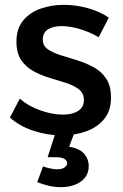

<svg xmlns="http://www.w3.org/2000/svg" viewBox="-20 -556 510 794"><path d="M388 -402Q353 -423 311.5 -435.5Q270 -448 235 -448Q201 -448 179 -435Q157 -422 157 -392Q157 -367 177.5 -352.5Q198 -338 230 -328Q262 -318 298 -307Q334 -296 366.5 -278.5Q399 -261 419 -231Q439 -201 439 -152Q439 -98 410.5 -63.5Q382 -29 335.5 -12.5Q289 4 235 4Q177 4 119 -15Q61 -34 21 -70L62 -148Q97 -117 147 -99.5Q197 -82 240 -82Q265 -82 284.5 -88.5Q304 -95 315.5 -108Q327 -121 327 -142Q327 -170 307 -186Q287 -202 255 -212.5Q223 -223 187 -233.5Q151 -244 119.5 -261Q88 -278 68 -307Q48 -336 48 -384Q48 -438 76 -471.5Q104 -505 148.5 -520.5Q193 -536 244 -536Q294 -536 344 -522Q394 -508 430 -483ZM210 -8 285 0 266 51Q310 58 328.5 80.5Q347 103 347 130Q347 159 331.5 178.5Q316 198 290 208Q264 218 231 218Q206 218 180.5 212Q155 206 134 197L158 132Q171 137 187 140.5Q203 144 217 144Q237 144 247.5 136Q258 128 258 119Q258 108 246 101Q234 94 209 94Q203 94 192 94Q181 94 177 94Z"/></svg>

Font: Alexandria
Style: Regular
Weight: 400
Designer: Mohamed Gaber
Foundry: Kief Type Foundry
Version: Version 5.100